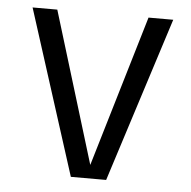

<svg xmlns="http://www.w3.org/2000/svg" viewBox="-45 -605 648 650"><g transform="rotate(5 279.0 -280.0)"><path d="M40 -560H124L281 -46L434 -560H518L339 0H219Z"/></g></svg>

Font: TASA Explorer VF
Style: Regular
Weight: 400
Designer: Weizhong Zhang
Foundry: Local Remote
Version: Version 1.000;Glyphs 3.2 (3192)